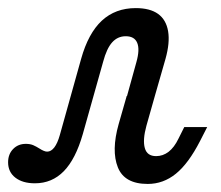

<svg xmlns="http://www.w3.org/2000/svg" viewBox="-50 -446 551 479"><path d="M-29.8 -41.1Q-29.8 -61.3 -17.3 -74.2Q-4.8 -87.1 14.5 -87.1Q25 -87.1 32.7 -83.9Q40.3 -80.6 49.2 -75Q54 -71.8 58.9 -69.8Q63.7 -67.7 67.7 -67.7Q77.4 -67.7 85.5 -78.2Q93.5 -88.7 99.2 -108.9L152.4 -299.2Q170.2 -362.9 204 -394.4Q237.9 -425.8 288.7 -425.8Q324.2 -425.8 344.4 -411.3Q364.5 -396.8 369.4 -368.1Q374.2 -339.5 362.9 -299.2L336.3 -206.5H266.9L290.3 -291.1Q299.2 -322.6 292.3 -339.1Q285.5 -355.6 263.7 -355.6Q243.5 -355.6 229.8 -340.3Q216.1 -325 207.3 -291.9L156.5 -111.3Q138.7 -49.2 109.3 -19Q79.8 11.3 37.1 11.3Q6.5 11.3 -11.7 -2.8Q-29.8 -16.9 -29.8 -41.1ZM339.5 -56.5Q356.5 -56.5 370.6 -67.3Q384.7 -78.2 395.2 -100L409.7 -129H466.9L449.2 -94.4Q420.2 -37.9 388.7 -12.5Q357.3 12.9 318.5 12.9Q260.5 12.9 244 -28.6Q227.4 -70.2 246 -136.3L266.1 -206.5H336.3L315.3 -132.3Q305.6 -96.8 311.3 -76.6Q316.9 -56.5 339.5 -56.5Z"/></svg>

Font: Playfair Micro SmCond SmLight
Style: Italic
Weight: 360
Width: 4
Italic angle: -15.6°
Designer: Claus Eggers Sørensen
Foundry: Claus Eggers Sørensen
Version: Version 2.203;Glyphs 3.3 (3326)